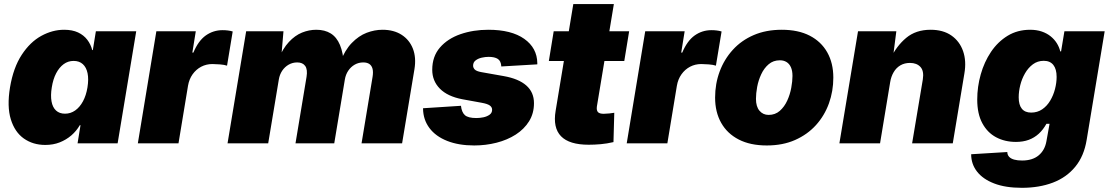

<svg xmlns="http://www.w3.org/2000/svg" viewBox="-20 -692 5357 927"><path d="M198.7 7.8Q139.2 7.8 95.2 -23.2Q51.3 -54.2 32.2 -116Q13.2 -177.7 28.3 -270Q44.4 -365.7 85 -427.5Q125.5 -489.3 179.4 -518.8Q233.4 -548.3 289.6 -548.3Q329.1 -548.3 356.7 -535.4Q384.3 -522.5 401.4 -500Q418.5 -477.5 425.3 -450.2H428.2L442.9 -541H637.7L547.9 0H354.5L368.7 -87.4H365.2Q349.1 -59.6 324.5 -38.3Q299.8 -17.1 268.3 -4.6Q236.8 7.8 198.7 7.8ZM293.9 -143.1Q320.8 -143.1 343 -158.7Q365.2 -174.3 380.6 -202.9Q396 -231.4 402.3 -270Q408.7 -310.1 402.8 -338.4Q397 -366.7 379.9 -382.3Q362.8 -397.9 335.4 -397.9Q308.6 -397.9 287.4 -382.3Q266.1 -366.7 251.2 -338.4Q236.3 -310.1 230 -270Q223.6 -231 228.8 -202.4Q233.9 -173.8 250.5 -158.4Q267.1 -143.1 293.9 -143.1Z M645.5 0 734.9 -541H925.3L908.7 -438H913.6Q937.5 -495.1 973.6 -520.8Q1009.8 -546.4 1054.7 -546.4Q1067.9 -546.4 1080.1 -544.9Q1092.3 -543.5 1103.5 -540L1076.2 -375Q1063 -379.4 1042 -381.1Q1021 -382.8 1005.4 -382.8Q976.1 -382.8 951.4 -369.9Q926.8 -356.9 909.9 -333.3Q893.1 -309.6 887.7 -277.8L841.8 0Z M1078.6 0 1168.5 -541H1348.6L1336.4 -397L1322.8 -403.3Q1345.2 -457.5 1374.8 -489.3Q1404.3 -521 1438.2 -534.7Q1472.2 -548.3 1506.8 -548.3Q1548.3 -548.3 1576.9 -530.5Q1605.5 -512.7 1621.3 -475.1Q1637.2 -437.5 1640.6 -377.9L1622.1 -390.6Q1645 -450.2 1678.5 -484.6Q1711.9 -519 1750.2 -533.7Q1788.6 -548.3 1826.7 -548.3Q1881.3 -548.3 1919.2 -523.9Q1957 -499.5 1973.6 -456.8Q1990.2 -414.1 1981 -357.9L1921.4 0H1725.6L1778.8 -320.8Q1782.7 -344.7 1778.6 -360.1Q1774.4 -375.5 1763.2 -383.1Q1752 -390.6 1733.9 -390.6Q1711.4 -390.6 1692.6 -379.9Q1673.8 -369.1 1661.4 -350.6Q1648.9 -332 1645 -308.1L1593.8 0H1406.7L1460 -320.8Q1465.8 -356.4 1453.6 -373.5Q1441.4 -390.6 1415 -390.6Q1392.6 -390.6 1373.8 -379.9Q1355 -369.1 1342.5 -350.6Q1330.1 -332 1326.2 -308.1L1274.9 0Z M2269.5 10.3Q2194.3 10.3 2138.9 -11.7Q2083.5 -33.7 2053.5 -73.7Q2023.4 -113.8 2022.5 -167Q2022.5 -168 2022.5 -168.5Q2022.5 -168.9 2022.5 -169.4L2205.6 -181.2Q2209 -149.9 2224.6 -136Q2240.2 -122.1 2279.8 -122.1Q2296.9 -122.1 2314.2 -125.7Q2331.5 -129.4 2343.8 -138.2Q2356 -147 2356 -162.1Q2356 -174.8 2344.5 -182.9Q2333 -190.9 2305.7 -195.8L2211.9 -212.9Q2140.6 -226.6 2103.8 -263.9Q2066.9 -301.3 2066.9 -355Q2066.9 -419.4 2104 -462.4Q2141.1 -505.4 2202.9 -526.9Q2264.6 -548.3 2337.9 -548.3Q2449.2 -548.3 2511.2 -504.4Q2573.2 -460.4 2574.2 -387.2Q2574.2 -385.7 2574.2 -384.3Q2574.2 -382.8 2574.2 -381.3L2400.4 -371.1Q2398.9 -397.5 2383.5 -407.5Q2368.2 -417.5 2338.9 -417.5Q2323.2 -417.5 2305.9 -413.6Q2288.6 -409.7 2276.4 -400.4Q2264.2 -391.1 2264.2 -375Q2264.2 -364.7 2272.2 -356.4Q2280.3 -348.1 2303.7 -343.8L2411.6 -324.7Q2483.9 -312 2521 -279.3Q2558.1 -246.6 2558.1 -193.8Q2558.1 -144.5 2534.4 -106.4Q2510.7 -68.4 2470 -42.2Q2429.2 -16.1 2377.2 -2.9Q2325.2 10.3 2269.5 10.3Z M3017.6 -541 2994.1 -397.5H2629.9L2653.3 -541ZM2748 -672.4H2943.8L2861.8 -177.7Q2859.4 -159.7 2866.7 -151.1Q2874 -142.6 2895 -142.6Q2904.3 -142.6 2921.9 -144.3Q2939.5 -146 2945.8 -147.5L2941.9 -5.9Q2910.2 1.5 2879.9 4.2Q2849.6 6.8 2822.3 6.8Q2728.5 6.8 2688.7 -34.2Q2648.9 -75.2 2662.6 -156.7Z M3005.9 0 3095.2 -541H3285.6L3269 -438H3273.9Q3297.9 -495.1 3334 -520.8Q3370.1 -546.4 3415 -546.4Q3428.2 -546.4 3440.4 -544.9Q3452.6 -543.5 3463.9 -540L3436.5 -375Q3423.3 -379.4 3402.3 -381.1Q3381.3 -382.8 3365.7 -382.8Q3336.4 -382.8 3311.8 -369.9Q3287.1 -356.9 3270.3 -333.3Q3253.4 -309.6 3248 -277.8L3202.1 0Z M3682.1 10.3Q3602.5 10.3 3546.9 -18.3Q3491.2 -46.9 3461.9 -98.9Q3432.6 -150.9 3432.6 -220.7Q3432.6 -287.6 3454.6 -346.7Q3476.6 -405.8 3518.1 -451.4Q3559.6 -497.1 3619.1 -522.7Q3678.7 -548.3 3754.4 -548.3Q3834 -548.3 3889.4 -519.8Q3944.8 -491.2 3974.1 -439.2Q4003.4 -387.2 4003.4 -317.4Q4003.4 -252 3982.2 -192.9Q3960.9 -133.8 3919.7 -88.1Q3878.4 -42.5 3818.8 -16.1Q3759.3 10.3 3682.1 10.3ZM3690.9 -137.2Q3722.7 -137.2 3744.9 -156.7Q3767.1 -176.3 3780.8 -206.1Q3794.4 -235.8 3800.3 -268.1Q3806.2 -300.3 3806.2 -325.2Q3806.2 -350.6 3798.6 -367.4Q3791 -384.3 3777.3 -392.6Q3763.7 -400.9 3745.6 -400.9Q3713.4 -400.9 3691.2 -381.8Q3668.9 -362.8 3655.3 -333.5Q3641.6 -304.2 3635.7 -272.5Q3629.9 -240.7 3629.9 -214.8Q3629.9 -177.2 3647 -157.2Q3664.1 -137.2 3690.9 -137.2Z M4277.8 -294.9 4229 0H4032.7L4122.6 -541H4307.6L4289.6 -400.9L4278.3 -407.2Q4308.1 -469.7 4355 -509Q4401.9 -548.3 4473.1 -548.3Q4533.7 -548.3 4573.5 -520.5Q4613.3 -492.7 4629.9 -445.1Q4646.5 -397.5 4636.2 -337.4L4580.1 0H4383.8L4435.5 -308.6Q4441.9 -349.1 4424.1 -368.7Q4406.2 -388.2 4373.5 -388.2Q4347.2 -388.2 4327.1 -376.5Q4307.1 -364.7 4294.7 -343.5Q4282.2 -322.3 4277.8 -294.9Z M4913.6 214.8Q4834.5 214.8 4780 193.8Q4725.6 172.9 4697.3 136.5Q4668.9 100.1 4668.9 52.7L4843.3 42Q4843.8 56.2 4852.3 65.2Q4860.8 74.2 4876.5 78.6Q4892.1 83 4914.6 83Q4964.8 83 4994.6 58.3Q5024.4 33.7 5032.2 -9.8L5047.4 -94.2H5032.2Q5016.6 -65.9 4995.4 -46.4Q4974.1 -26.9 4946.8 -16.8Q4919.4 -6.8 4885.3 -6.8Q4831.5 -6.8 4789.3 -29.3Q4747.1 -51.8 4722.7 -97.2Q4698.2 -142.6 4698.2 -211.4Q4698.2 -272.9 4715.1 -332.8Q4731.9 -392.6 4764.6 -441.4Q4797.4 -490.2 4845 -519.3Q4892.6 -548.3 4953.6 -548.3Q4984.9 -548.3 5009.8 -539.8Q5034.7 -531.2 5052.7 -516.6Q5070.8 -502 5082.5 -483.2Q5094.2 -464.4 5099.1 -443.8H5103L5119.1 -541H5313.5L5226.6 -17.1Q5213.9 61.5 5171.6 113Q5129.4 164.6 5063.5 189.7Q4997.6 214.8 4913.6 214.8ZM4958.5 -148.4Q4988.8 -148.4 5012 -164.3Q5035.2 -180.2 5050.5 -206.1Q5065.9 -231.9 5073.7 -262.2Q5081.5 -292.5 5081.5 -320.8Q5081.5 -358.4 5065.7 -378.4Q5049.8 -398.4 5019.5 -398.4Q4989.7 -398.4 4967 -381.6Q4944.3 -364.7 4929 -338.1Q4913.6 -311.5 4906 -281Q4898.4 -250.5 4898.4 -222.2Q4898.4 -185.5 4913.6 -167Q4928.7 -148.4 4958.5 -148.4Z"/></svg>

Font: Inter 17pt Black
Style: Italic
Weight: 900
Italic angle: -9.3988°
Version: Version 4.001;git-66647c0bb